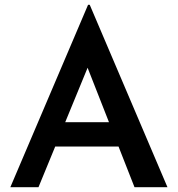

<svg xmlns="http://www.w3.org/2000/svg" viewBox="-20 -778 739 798"><path d="M23 0 346 -758H353L676 0H539L314 -573L399 -630L140 0ZM227 -270H474L515 -169H191Z"/></svg>

Font: Reem Kufi Fun Medium
Style: Regular
Weight: 500
Designer: Khaled Hosny
Version: Version 1.005